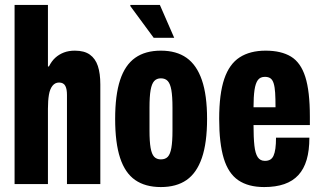

<svg xmlns="http://www.w3.org/2000/svg" viewBox="-20 -745 1299 777"><path d="M39 0V-725H174V-476H178Q189 -498 204 -511.5Q219 -525 238.5 -532.5Q258 -540 283 -540Q321 -540 343.5 -524Q366 -508 376 -478Q386 -448 386 -403V0H251V-361Q251 -372 249.5 -381Q248 -390 244.5 -397Q241 -404 234.5 -407.5Q228 -411 219 -411Q203 -411 192.5 -398Q182 -385 178 -361.5Q174 -338 174 -305V0Z M631 12Q568 12 527 -16.5Q486 -45 466 -106Q446 -167 446 -264Q446 -360 466 -421Q486 -482 527 -511Q568 -540 631 -540Q694 -540 735 -511Q776 -482 797 -421Q818 -360 818 -264Q818 -167 797 -106Q776 -45 735 -16.5Q694 12 631 12ZM631 -100Q649 -100 659 -110.5Q669 -121 673.5 -146.5Q678 -172 678 -217V-309Q678 -355 673.5 -380.5Q669 -406 659 -417Q649 -428 631 -428Q614 -428 604 -417Q594 -406 589.5 -380.5Q585 -355 585 -309V-217Q585 -172 589.5 -146.5Q594 -121 604 -110.5Q614 -100 631 -100ZM685 -592H602L507 -721L508 -725H627Z M1049 12Q985 12 944.5 -15.5Q904 -43 885.5 -104Q867 -165 867 -264Q867 -365 887.5 -425.5Q908 -486 950 -513Q992 -540 1055 -540Q1118 -540 1157.5 -516Q1197 -492 1215.5 -434Q1234 -376 1234 -273V-239H1006Q1006 -188 1009.5 -156Q1013 -124 1023 -109Q1033 -94 1052 -94Q1065 -94 1073.5 -99Q1082 -104 1087 -115Q1092 -126 1094.5 -144Q1097 -162 1097 -188H1232Q1232 -136 1221 -98.5Q1210 -61 1187.5 -36.5Q1165 -12 1130.5 0Q1096 12 1049 12ZM1006 -311H1095Q1095 -346 1093.5 -369.5Q1092 -393 1087.5 -407.5Q1083 -422 1074.5 -428Q1066 -434 1052 -434Q1033 -434 1023.5 -421Q1014 -408 1010 -381Q1006 -354 1006 -311Z"/></svg>

Font: Archivo ExtraCondensed ExtraBold
Style: Regular
Weight: 800
Width: 2
Designer: Hector Gatti
Foundry: Omnibus-Type
Version: Version 2.001